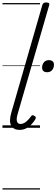

<svg xmlns="http://www.w3.org/2000/svg" viewBox="-20 -1035 457 1555"><path d="M138 17Q90 17 70.5 -18Q51 -53 72 -124L323 -995Q327 -1006 333.5 -1010.5Q340 -1015 353 -1015Q370 -1015 376 -1009Q382 -1003 378 -992L123 -112Q111 -72 117.5 -51.5Q124 -31 146 -31Q163 -31 178 -40Q193 -49 206.5 -63Q220 -77 230 -91Q234 -98 241 -101Q248 -104 258 -97Q269 -91 270 -83.5Q271 -76 266 -69Q254 -48 235 -28Q216 -8 192 4.5Q168 17 138 17ZM361 -450Q343 -450 332 -459Q321 -468 321 -488Q321 -512 335.5 -530Q350 -548 377 -548Q394 -548 405.5 -539Q417 -530 417 -511Q417 -487 403 -468.5Q389 -450 361 -450ZM0 490H304V500H0ZM0 -20H304V0H0ZM0 -505H304V-500H0ZM0 -1010H304V-1000H0Z"/></svg>

Font: Playwrite TZ Guides
Style: Regular
Weight: 400
Designer: Veronika Burian, José Scaglione
Foundry: TypeTogether
Version: Version 1.003